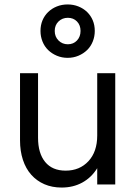

<svg xmlns="http://www.w3.org/2000/svg" viewBox="-20 -829 614 863"><path d="M151 -210Q151 -140 183 -101Q215 -62 275 -62Q338 -62 377.5 -104.5Q417 -147 417 -220V-500H498V0H417V-73Q391 -31 350 -8.5Q309 14 257 14Q214 14 179.5 -1Q145 -16 120.5 -43.5Q96 -71 83 -110.5Q70 -150 70 -198V-500H151ZM284 -569Q258 -569 235.5 -578.5Q213 -588 196.5 -604Q180 -620 171 -642.5Q162 -665 162 -690Q162 -716 171 -737.5Q180 -759 196.5 -775Q213 -791 235.5 -800Q258 -809 284 -809Q310 -809 332.5 -800Q355 -791 371.5 -775Q388 -759 397 -737.5Q406 -716 406 -690Q406 -665 397 -642.5Q388 -620 371.5 -604Q355 -588 332.5 -578.5Q310 -569 284 -569ZM285 -630Q310 -630 326 -647Q342 -664 342 -690Q342 -716 326 -732.5Q310 -749 285 -749Q260 -749 243 -732.5Q226 -716 226 -690Q226 -664 243 -647Q260 -630 285 -630Z"/></svg>

Font: NT Somic
Style: Regular
Weight: 400
Designer: Ravid Balaliev — lead type designer, mastering
Michael Voronin — secret advisor, marketing
Ivan Kovalenko — best boy
Foundry: NT Type
Version: Version 0.7